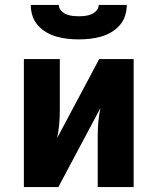

<svg xmlns="http://www.w3.org/2000/svg" viewBox="-20 -760 640 780"><path d="M77 0V-520H223V-312Q223 -283 220.5 -255Q218 -227 212 -199L383 -520H523V0H377V-208Q377 -237 379.5 -265Q382 -293 388 -321L217 0ZM300 -600Q277 -600 254.5 -602.5Q232 -605 210.5 -611Q189 -617 169 -628.5Q149 -640 134 -657Q119 -674 112 -695.5Q105 -717 105 -740H219Q219 -727 228 -717Q237 -707 249 -702Q261 -697 274 -695.5Q287 -694 300 -694Q313 -694 326 -695.5Q339 -697 351 -702Q363 -707 372 -717Q381 -727 381 -740H495Q495 -717 488 -695.5Q481 -674 466 -657Q451 -640 431 -628.5Q411 -617 389.5 -611Q368 -605 345.5 -602.5Q323 -600 300 -600Z"/></svg>

Font: Iosevka Heavy Extended
Style: Regular
Weight: 900
Width: 7
Monospace: yes
Designer: Belleve Invis
Foundry: Belleve Invis
Version: Version 32.5.0; ttfautohint (v1.8.4)